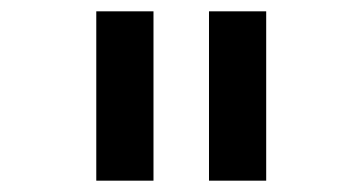

<svg xmlns="http://www.w3.org/2000/svg" viewBox="-20 -760 640 339"><path d="M251 -441H150V-740H251ZM450 -441H349V-740H450Z"/></svg>

Font: Lilex Medium
Style: Regular
Weight: 500
Designer: Mike Abbink, Paul van der Laan, Pieter van Rosmalen, Mikhael Khrustik
Foundry: Mikhael Khrustik
Version: Version 1.100